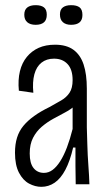

<svg xmlns="http://www.w3.org/2000/svg" viewBox="-20 -713 419 743"><path d="M140 10Q116 10 92.5 -2.5Q69 -15 53.5 -44.5Q38 -74 38 -122Q38 -155 46 -180.5Q54 -206 70.5 -226Q87 -246 112 -264Q137 -282 172 -299Q197 -313 217 -324.5Q237 -336 249 -354Q261 -372 261 -403Q261 -444 241.5 -465Q222 -486 189 -486Q160 -486 140.5 -470.5Q121 -455 113 -425.5Q105 -396 109 -354L53 -362Q49 -404 57 -437Q65 -470 84 -493Q103 -516 130 -528Q157 -540 193 -540Q237 -540 264 -520.5Q291 -501 303.5 -463.5Q316 -426 316 -370V-220Q317 -192 318 -152.5Q319 -113 322 -73Q325 -33 326 0H273Q272 -33 272 -71Q272 -109 272 -142H263Q251 -90 233 -56Q215 -22 191.5 -6Q168 10 140 10ZM150 -44Q168 -44 183.5 -55.5Q199 -67 213 -89Q227 -111 239 -142.5Q251 -174 261 -214V-315L290 -338Q285 -318 269 -303.5Q253 -289 231 -277.5Q209 -266 185.5 -253Q162 -240 141.5 -222.5Q121 -205 108 -180Q95 -155 95 -119Q95 -81 110 -62.5Q125 -44 150 -44ZM255 -617Q235 -617 223.5 -627Q212 -637 212 -657Q212 -676 223.5 -684.5Q235 -693 255 -693Q277 -693 288 -684.5Q299 -676 299 -655Q299 -636 288 -626.5Q277 -617 255 -617ZM118 -617Q97 -617 85.5 -627Q74 -637 74 -656Q74 -675 85.5 -684Q97 -693 118 -693Q139 -693 150 -684.5Q161 -676 161 -656Q161 -636 150 -626.5Q139 -617 118 -617Z"/></svg>

Font: Bricolage Grotesque 24pt Condensed ExtraLight
Style: Regular
Weight: 250
Width: 3
Designer: Mathieu Triay
Foundry: Atelier Triay
Version: Version 1.001;gftools[0.9.33.dev8+g029e19f]